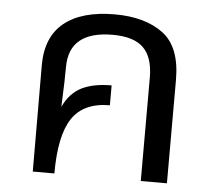

<svg xmlns="http://www.w3.org/2000/svg" viewBox="-45 -623 750 673"><g transform="rotate(5 329.5 -287.0)"><path d="M566 -364V0H474V-364Q474 -435 440 -468.5Q406 -502 332 -502Q178 -502 178 -375Q178 -327 175 -262L174 -235Q197 -284 238 -304.5Q279 -325 343 -325V-255Q251 -255 210.5 -194.5Q170 -134 170 0H94L93 -374Q93 -474 155 -524Q217 -574 333 -574Q439 -574 502.5 -527Q566 -480 566 -364Z"/></g></svg>

Font: FiraGOUPP
Style: Medium
Weight: 400
Designer: bBox Type
Foundry: bBox Type GmbH
Version: Version 1.001